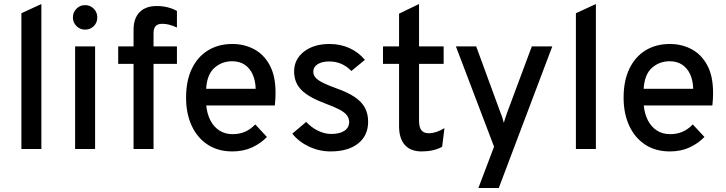

<svg xmlns="http://www.w3.org/2000/svg" viewBox="-20 -742 3617 956"><path d="M86.5 0V-676L186 -722V0Z M354 0V-511H453.5V0ZM403.5 -594.5Q378.5 -594.5 360.8 -612.2Q343 -630 343 -655Q343 -680.5 360.5 -698.5Q378 -716.5 403.5 -716.5Q429.5 -716.5 447 -698.5Q464.5 -680.5 464.5 -655Q464.5 -629.5 447 -612Q429.5 -594.5 403.5 -594.5Z M645 0V-424H568.5V-511H645V-594Q645 -650.5 675 -681.2Q705 -712 760.5 -712Q788.5 -712 813.2 -706Q838 -700 861 -687.5V-605Q840 -614.5 822.5 -619Q805 -623.5 788 -623.5Q765.5 -623.5 755 -612.2Q744.5 -601 744.5 -576V-511H861V-424H744.5V0Z M1137 12Q1065.5 12 1013.8 -22Q962 -56 934.2 -116.5Q906.5 -177 906.5 -256Q906.5 -340 935.2 -399.8Q964 -459.5 1015.8 -491.2Q1067.5 -523 1137 -523Q1196 -523 1244.8 -497.2Q1293.5 -471.5 1322.8 -417.8Q1352 -364 1352 -280Q1352 -268 1351.2 -251.2Q1350.5 -234.5 1348.5 -217H1007Q1011 -174.5 1027.8 -142.2Q1044.5 -110 1072.5 -92Q1100.5 -74 1138.5 -74Q1172 -74 1199.5 -85.8Q1227 -97.5 1251 -122.5L1309 -60Q1279 -28.5 1235.5 -8.2Q1192 12 1137 12ZM1006.5 -300H1253Q1252 -340.5 1238.2 -371.2Q1224.5 -402 1198.8 -419.5Q1173 -437 1136 -437Q1084.5 -437 1047.5 -404Q1010.5 -371 1006.5 -300Z M1626 12Q1570 12 1518.8 -12Q1467.5 -36 1435.5 -76.5L1504.5 -135Q1531 -106.5 1564 -90.8Q1597 -75 1628.5 -75Q1671.5 -75 1695 -90.8Q1718.5 -106.5 1718.5 -134.5Q1718.5 -152.5 1707.8 -167.2Q1697 -182 1671.5 -195.8Q1646 -209.5 1602.5 -225.5Q1517.5 -257 1481 -293.8Q1444.5 -330.5 1444.5 -386Q1444.5 -447 1493.5 -485Q1542.5 -523 1620.5 -523Q1674.5 -523 1719.5 -502.8Q1764.5 -482.5 1797 -444L1729.5 -388.5Q1684 -436 1619.5 -436Q1583 -436 1561.5 -422.2Q1540 -408.5 1540 -384.5Q1540 -361 1564.5 -343.5Q1589 -326 1654 -302.5Q1710 -283 1745.2 -259.5Q1780.5 -236 1796.8 -205.8Q1813 -175.5 1813 -136Q1813 -67 1763.2 -27.5Q1713.5 12 1626 12Z M2079.5 12Q2024.5 12 1995.8 -20.2Q1967 -52.5 1967 -114V-424H1887V-511H1967V-674L2066.5 -722V-511H2189V-424H2066.5V-140.5Q2066.5 -108.5 2078.2 -93.5Q2090 -78.5 2115 -78.5Q2151 -78.5 2193 -104L2181.5 -11Q2158.5 1 2133.5 6.5Q2108.5 12 2079.5 12Z M2362 194 2440 -11.5 2250 -511H2351L2472.5 -179.5Q2478 -167 2481.5 -155.5Q2485 -144 2488.5 -130.5Q2492.5 -144 2496.2 -155.2Q2500 -166.5 2504.5 -179.5L2628 -511H2730L2463.5 194Z M2847.5 0V-676L2947 -722V0Z M3315.5 12Q3244 12 3192.2 -22Q3140.5 -56 3112.8 -116.5Q3085 -177 3085 -256Q3085 -340 3113.8 -399.8Q3142.5 -459.5 3194.2 -491.2Q3246 -523 3315.5 -523Q3374.5 -523 3423.2 -497.2Q3472 -471.5 3501.2 -417.8Q3530.5 -364 3530.5 -280Q3530.5 -268 3529.8 -251.2Q3529 -234.5 3527 -217H3185.5Q3189.5 -174.5 3206.2 -142.2Q3223 -110 3251 -92Q3279 -74 3317 -74Q3350.5 -74 3378 -85.8Q3405.5 -97.5 3429.5 -122.5L3487.5 -60Q3457.5 -28.5 3414 -8.2Q3370.5 12 3315.5 12ZM3185 -300H3431.5Q3430.5 -340.5 3416.8 -371.2Q3403 -402 3377.2 -419.5Q3351.5 -437 3314.5 -437Q3263 -437 3226 -404Q3189 -371 3185 -300Z"/></svg>

Font: Overpass Medium
Style: Regular
Weight: 500
Designer: Delve Withrington, Dave Bailey, Thomas Jockin
Foundry: Delve Fonts LLC
Version: Version 4.000